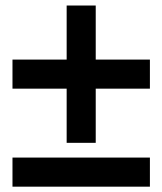

<svg xmlns="http://www.w3.org/2000/svg" viewBox="-20 -618 597 706"><path d="M531.2 -398.9V-292H332V-92.8H225.1V-292H25.9V-398.9H225.1V-597.7H332V-398.9ZM531.2 -38.6V68.4H25.9V-38.6Z"/></svg>

Font: XB Khoramshahr
Style: Bold
Weight: 700
Designer: Behnam
Foundry: Irmug
Version: Version 8.005 2009